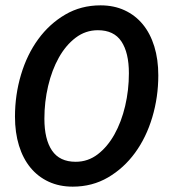

<svg xmlns="http://www.w3.org/2000/svg" viewBox="-20 -686 640 718"><path d="M252 12Q202 12 162 -6.5Q122 -25 94 -59Q66 -93 51 -141.5Q36 -190 36 -250Q36 -331 58.5 -406.5Q81 -482 123 -539.5Q165 -597 224 -631.5Q283 -666 356 -666Q406 -666 446 -647.5Q486 -629 514 -595Q542 -561 557 -512.5Q572 -464 572 -404Q572 -323 549.5 -247.5Q527 -172 485 -114.5Q443 -57 384 -22.5Q325 12 252 12ZM263 -81Q309 -81 345.5 -109Q382 -137 408 -183.5Q434 -230 448 -289.5Q462 -349 462 -412Q462 -489 434 -531Q406 -573 346 -573Q300 -573 263 -545Q226 -517 200 -470.5Q174 -424 160 -364.5Q146 -305 146 -242Q146 -165 174.5 -123Q203 -81 263 -81Z"/></svg>

Font: Source Code Pro Semibold
Style: Italic
Weight: 600
Italic angle: -11°
Monospace: yes
Designer: Paul D. Hunt, Teo Tuominen
Foundry: Adobe Systems Incorporated
Version: Version 1.050;PS 1.000;hotconv 16.6.51;makeotf.lib2.5.65220